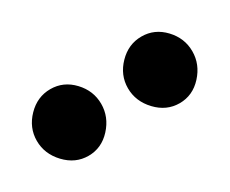

<svg xmlns="http://www.w3.org/2000/svg" viewBox="-38 -776 350 292"><g transform="rotate(-30 136.5 -629.5)"><path d="M217 -571Q194 -571 177 -589Q160 -607 160 -630Q160 -653 177 -670.5Q194 -688 217 -688Q240 -688 256.5 -670.5Q273 -653 273 -630Q273 -607 256.5 -589Q240 -571 217 -571ZM57 -571Q34 -571 17 -589Q0 -607 0 -630Q0 -653 17 -670.5Q34 -688 57 -688Q80 -688 96.5 -670.5Q113 -653 113 -630Q113 -607 96.5 -589Q80 -571 57 -571Z"/></g></svg>

Font: Dosis ExtraLight ExtraBold
Style: Regular
Weight: 800
Version: Version 3.001; ttfautohint (v1.8.2)